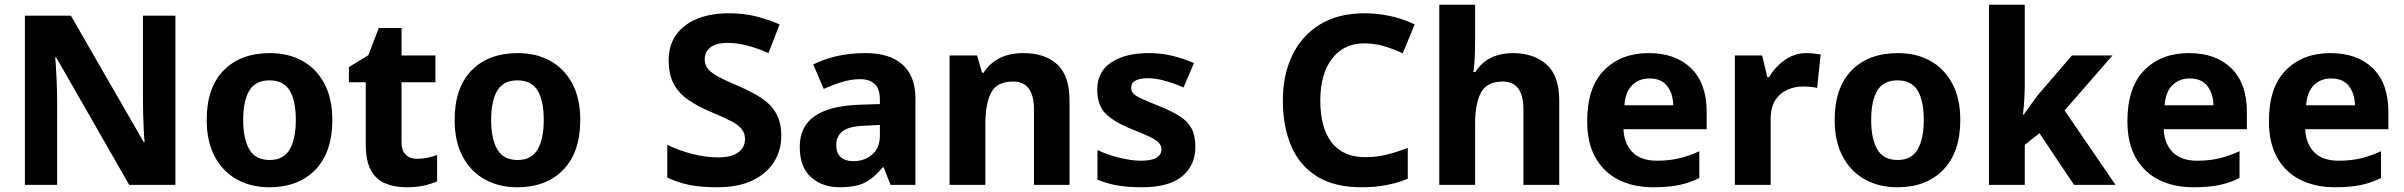

<svg xmlns="http://www.w3.org/2000/svg" viewBox="-20 -780 10142 810"><path d="M720 0H525L217 -538H213Q216 -503 218.5 -450.5Q221 -398 221 -352V0H85V-714H279L586 -181H590Q588 -201 586.5 -232.5Q585 -264 584 -298Q583 -332 583 -360V-714H720Z M1382 -274Q1382 -138 1310.5 -64Q1239 10 1116 10Q1039 10 979.5 -23Q920 -56 886 -119.5Q852 -183 852 -274Q852 -410 923.5 -483Q995 -556 1119 -556Q1196 -556 1255 -523.5Q1314 -491 1348 -428Q1382 -365 1382 -274ZM1006 -274Q1006 -194 1032 -149.5Q1058 -105 1118 -105Q1176 -105 1202 -149.5Q1228 -194 1228 -274Q1228 -355 1202 -398Q1176 -441 1117 -441Q1058 -441 1032 -398Q1006 -355 1006 -274Z M1739 -110Q1762 -110 1783.5 -114.5Q1805 -119 1824 -126V-15Q1799 -4 1768 3Q1737 10 1694 10Q1645 10 1606 -6Q1567 -22 1545 -61.5Q1523 -101 1523 -172V-433H1452V-497L1534 -547L1578 -662H1674V-546H1817V-433H1674V-181Q1674 -145 1691.5 -127.5Q1709 -110 1739 -110Z M2428 -274Q2428 -138 2356.5 -64Q2285 10 2162 10Q2085 10 2025.5 -23Q1966 -56 1932 -119.5Q1898 -183 1898 -274Q1898 -410 1969.5 -483Q2041 -556 2165 -556Q2242 -556 2301 -523.5Q2360 -491 2394 -428Q2428 -365 2428 -274ZM2052 -274Q2052 -194 2078 -149.5Q2104 -105 2164 -105Q2222 -105 2248 -149.5Q2274 -194 2274 -274Q2274 -355 2248 -398Q2222 -441 2163 -441Q2104 -441 2078 -398Q2052 -355 2052 -274Z M3276 -207Q3276 -146 3245.5 -97Q3215 -48 3155 -19Q3095 10 3005 10Q2937 10 2888 0Q2839 -10 2795 -31V-169Q2844 -145 2901 -130.5Q2958 -116 3009 -116Q3066 -116 3094.5 -137Q3123 -158 3123 -193Q3123 -218 3109 -235.5Q3095 -253 3063.5 -269.5Q3032 -286 2979 -308Q2922 -332 2882.5 -359.5Q2843 -387 2822 -426.5Q2801 -466 2801 -526Q2801 -590 2833 -634Q2865 -678 2922 -701Q2979 -724 3054 -724Q3120 -724 3173 -710Q3226 -696 3269 -677L3222 -556Q3180 -575 3135.5 -587Q3091 -599 3050 -599Q3001 -599 2977 -580Q2953 -561 2953 -531Q2953 -506 2967 -489Q2981 -472 3013 -455Q3045 -438 3100 -415Q3156 -391 3195 -364.5Q3234 -338 3255 -300.5Q3276 -263 3276 -207Z M3631 -556Q3733 -556 3787.5 -507.5Q3842 -459 3842 -364V0H3737L3708 -74H3704Q3668 -30 3629.5 -10Q3591 10 3522 10Q3450 10 3402 -32Q3354 -74 3354 -161Q3354 -246 3416 -289.5Q3478 -333 3601 -338L3692 -341V-358Q3692 -407 3669.5 -426.5Q3647 -446 3608 -446Q3571 -446 3532 -434Q3493 -422 3455 -405L3411 -508Q3454 -530 3509.5 -543Q3565 -556 3631 -556ZM3635 -250Q3563 -248 3535.5 -227Q3508 -206 3508 -168Q3508 -133 3527.5 -116.5Q3547 -100 3580 -100Q3627 -100 3659.5 -128Q3692 -156 3692 -208V-253Z M4298 -556Q4388 -556 4440 -508.5Q4492 -461 4492 -356V0H4342V-318Q4342 -436 4254 -436Q4186 -436 4161.5 -389.5Q4137 -343 4137 -256V0H3986V-546H4102L4123 -473H4129Q4183 -556 4298 -556Z M5023 -161Q5023 -83 4967.5 -36.5Q4912 10 4797 10Q4739 10 4695 2.5Q4651 -5 4610 -22V-147Q4654 -126 4704.5 -114Q4755 -102 4793 -102Q4839 -102 4859.5 -115Q4880 -128 4880 -150Q4880 -165 4869.5 -177Q4859 -189 4832.5 -202Q4806 -215 4757 -234Q4684 -263 4646.5 -298.5Q4609 -334 4609 -402Q4609 -478 4668.5 -517Q4728 -556 4826 -556Q4878 -556 4924 -545Q4970 -534 5017 -514L4973 -411Q4935 -428 4895 -439Q4855 -450 4824 -450Q4752 -450 4752 -410Q4752 -395 4762.5 -384.5Q4773 -374 4799.5 -362Q4826 -350 4874 -331Q4923 -311 4956.5 -290Q4990 -269 5006.5 -238.5Q5023 -208 5023 -161Z M5735 -597Q5649 -597 5599.5 -532.5Q5550 -468 5550 -355Q5550 -242 5597.5 -179.5Q5645 -117 5741 -117Q5788 -117 5831.5 -128Q5875 -139 5919 -156V-26Q5834 10 5724 10Q5610 10 5536.5 -35.5Q5463 -81 5427.5 -163.5Q5392 -246 5392 -356Q5392 -464 5432 -547Q5472 -630 5549 -677Q5626 -724 5737 -724Q5790 -724 5844.5 -712.5Q5899 -701 5948 -677L5898 -555Q5862 -572 5821.5 -584.5Q5781 -597 5735 -597Z M6203 -607Q6203 -562 6201 -528.5Q6199 -495 6196 -476H6204Q6231 -518 6271.5 -537Q6312 -556 6362 -556Q6450 -556 6504 -508.5Q6558 -461 6558 -356V0H6407V-318Q6407 -436 6320 -436Q6253 -436 6228 -389.5Q6203 -343 6203 -256V0H6052V-760H6203Z M6935 -556Q7049 -556 7114.5 -492Q7180 -428 7180 -308V-235H6829Q6832 -173 6867.5 -137.5Q6903 -102 6970 -102Q7021 -102 7063 -112Q7105 -122 7149 -142V-29Q7109 -9 7064 0.5Q7019 10 6954 10Q6873 10 6810.5 -20.5Q6748 -51 6712 -113Q6676 -175 6676 -269Q6676 -412 6747.5 -484Q6819 -556 6935 -556ZM6939 -449Q6894 -449 6865.5 -420.5Q6837 -392 6833 -336H7039Q7038 -385 7013.5 -417Q6989 -449 6939 -449Z M7601 -556Q7616 -556 7633 -554Q7650 -552 7661 -550L7646 -409Q7635 -412 7620 -413.5Q7605 -415 7584 -415Q7553 -415 7522 -402Q7491 -389 7470.5 -359Q7450 -329 7450 -277V0H7299V-546H7414L7436 -454H7443Q7467 -496 7508.5 -526Q7550 -556 7601 -556Z M8250 -274Q8250 -138 8178.5 -64Q8107 10 7984 10Q7907 10 7847.5 -23Q7788 -56 7754 -119.5Q7720 -183 7720 -274Q7720 -410 7791.5 -483Q7863 -556 7987 -556Q8064 -556 8123 -523.5Q8182 -491 8216 -428Q8250 -365 8250 -274ZM7874 -274Q7874 -194 7900 -149.5Q7926 -105 7986 -105Q8044 -105 8070 -149.5Q8096 -194 8096 -274Q8096 -355 8070 -398Q8044 -441 7985 -441Q7926 -441 7900 -398Q7874 -355 7874 -274Z M8522 -423Q8522 -396 8520 -360.5Q8518 -325 8514 -297H8518Q8529 -313 8547.5 -338.5Q8566 -364 8579 -381L8721 -546H8892L8690 -314L8905 0H8730L8584 -218L8522 -169V0H8371V-760H8522Z M9214 -556Q9328 -556 9393.5 -492Q9459 -428 9459 -308V-235H9108Q9111 -173 9146.5 -137.5Q9182 -102 9249 -102Q9300 -102 9342 -112Q9384 -122 9428 -142V-29Q9388 -9 9343 0.5Q9298 10 9233 10Q9152 10 9089.5 -20.5Q9027 -51 8991 -113Q8955 -175 8955 -269Q8955 -412 9026.5 -484Q9098 -556 9214 -556ZM9218 -449Q9173 -449 9144.5 -420.5Q9116 -392 9112 -336H9318Q9317 -385 9292.5 -417Q9268 -449 9218 -449Z M9811 -556Q9925 -556 9990.5 -492Q10056 -428 10056 -308V-235H9705Q9708 -173 9743.5 -137.5Q9779 -102 9846 -102Q9897 -102 9939 -112Q9981 -122 10025 -142V-29Q9985 -9 9940 0.5Q9895 10 9830 10Q9749 10 9686.5 -20.5Q9624 -51 9588 -113Q9552 -175 9552 -269Q9552 -412 9623.5 -484Q9695 -556 9811 -556ZM9815 -449Q9770 -449 9741.5 -420.5Q9713 -392 9709 -336H9915Q9914 -385 9889.5 -417Q9865 -449 9815 -449Z"/></svg>

Font: Noto Sans Cherokee
Style: Bold
Weight: 700
Designer: Monotype Design Team
Foundry: Monotype Imaging Inc.
Version: Version 2.001; ttfautohint (v1.8.4.7-5d5b)